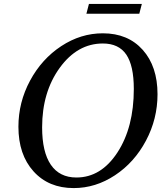

<svg xmlns="http://www.w3.org/2000/svg" viewBox="-20 -950 860 980"><path d="M505 -780Q633 -780 708.5 -695.5Q784 -611 784 -469Q784 -343 725 -232Q666 -121 567 -55.5Q468 10 356 10Q228 10 151 -75.5Q74 -161 74 -303Q74 -428 133.5 -538.5Q193 -649 292.5 -714.5Q392 -780 505 -780ZM505 -728Q375 -728 285 -604Q195 -480 195 -300Q195 -174 239.5 -109Q284 -44 370 -44Q496 -44 579.5 -172Q663 -300 663 -496Q663 -615 624.5 -671.5Q586 -728 505 -728ZM691 -880H421L434 -930H704Z"/></svg>

Font: Libre Baskerville
Style: Italic
Weight: 400
Italic angle: -15°
Designer: Pablo Impallari, Rodrigo Fuenzalida
Foundry: Pablo Impallari, Rodrigo Fuenzalida
Version: Version 1.051;Glyphs 3.2.3 (3260)